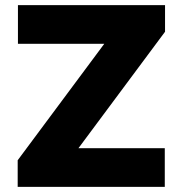

<svg xmlns="http://www.w3.org/2000/svg" viewBox="-20 -727 711 747"><path d="M48.8 -103.5 385.7 -556.6H49.8V-707H622.1V-603.5L285.2 -150.4H621.1V0H48.8Z"/></svg>

Font: Pretendard JP Black
Style: Regular
Weight: 900
Designer: Base glyphs from Inter by Rasmus Andersson; Hangeul glyphs from Noto Sans CJK(Source Han Sans) by Jang Soo-young and Kan
Foundry: Kil Hyung-jin
Version: Version 1.309